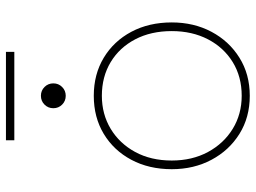

<svg xmlns="http://www.w3.org/2000/svg" viewBox="-128 -728 864 649"><g transform="rotate(-90 304.5 -404.0)"><path d="M304.7 7.8Q231.9 7.8 176 -27.1Q120.1 -62 88.4 -121.6Q56.6 -181.2 56.6 -255.9Q56.6 -333 88.4 -392.6Q120.1 -452.1 176 -485.8Q231.9 -519.5 304.7 -519.5Q377.4 -519.5 433.3 -485.8Q489.3 -452.1 521 -392.6Q552.7 -333 552.7 -255.9Q552.7 -181.2 521 -121.6Q489.3 -62 433.3 -27.1Q377.4 7.8 304.7 7.8ZM304.7 -19.5Q369.1 -19.5 418.5 -49.8Q467.8 -80.1 495.6 -133.5Q523.4 -187 523.4 -255.9Q523.4 -326.2 495.6 -379.4Q467.8 -432.6 418.5 -462.4Q369.1 -492.2 304.7 -492.2Q242.7 -492.2 193.1 -462.4Q143.6 -432.6 114.7 -379.4Q85.9 -326.2 85.9 -255.9Q85.9 -187 114.7 -133.5Q143.6 -80.1 193.1 -49.8Q242.7 -19.5 304.7 -19.5ZM304.7 -614.3Q287.1 -614.3 274.9 -626.5Q262.7 -638.7 262.7 -656.2Q262.7 -673.8 274.9 -686Q287.1 -698.2 304.7 -698.2Q322.3 -698.2 334.5 -686Q346.7 -673.8 346.7 -656.2Q346.7 -638.7 334.5 -626.5Q322.3 -614.3 304.7 -614.3ZM154.3 -788.1V-816.4H453.1V-788.1Z"/></g></svg>

Font: Reddit Sans ExtraLight
Style: Regular
Weight: 250
Designer: Stephen Hutchings
Foundry: Reddit
Version: Version 1.014